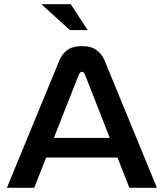

<svg xmlns="http://www.w3.org/2000/svg" viewBox="-20 -900 785 920"><path d="M263 -607 13 0H144L201 -145H543L600 0H732L482 -608C464 -651 434 -679 373 -679C311 -679 281 -651 263 -607ZM178 -880 315 -756H400L319 -880ZM238 -239 358 -543C363 -554 369 -556 373 -556C376 -556 382 -554 387 -543L506 -239Z"/></svg>

Font: LT Wave Medium
Style: Regular
Weight: 500
Designer: Daniel Lyons
Version: Version 2.5 (Glyphs App)